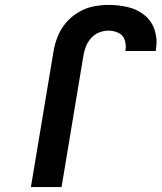

<svg xmlns="http://www.w3.org/2000/svg" viewBox="-20 -763 659 783"><path d="M106 0H231L320 -535Q323 -554 330 -572.5Q337 -591 351 -607Q365 -623 384 -630.5Q403 -638 423 -638Q444 -638 463 -629Q482 -620 488.5 -600Q495 -580 492 -558L491 -555H615L616 -562Q623 -602 611 -639.5Q599 -677 569.5 -701Q540 -725 501.5 -734Q463 -743 423 -743Q392 -743 360 -736.5Q328 -730 299 -712.5Q270 -695 248.5 -669.5Q227 -644 215 -613.5Q203 -583 198 -552Z"/></svg>

Font: Iosevka Sparkle Oblique
Style: Bold
Weight: 700
Italic angle: -9°
Designer: Belleve Invis
Foundry: Belleve Invis
Version: Version 4.5.0; ttfautohint (v1.8.3)